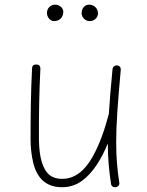

<svg xmlns="http://www.w3.org/2000/svg" viewBox="-20 -781 629 819"><path d="M495.1 -482.9V-485.8C495.1 -495.1 488.8 -501.5 479.5 -502H477.1C470.7 -502 461.4 -497.6 460 -486.3C452.6 -411.6 447.8 -349.1 444.3 -294.9C443.8 -294.4 443.8 -293.5 443.4 -292.5C427.7 -231.9 405.3 -165 374 -110.4C342.8 -55.2 300.8 -18.1 245.6 -18.1C217.8 -18.1 196.3 -26.4 182.1 -43.5C153.3 -77.1 146 -135.3 146 -197.3C146 -301.8 147 -382.8 152.3 -488.3C152.3 -500 146.5 -505.9 134.8 -505.9C122.6 -505.9 116.7 -500 116.7 -488.8C111.3 -380.9 110.4 -286.6 110.4 -186.5C110.4 -151.4 114.3 -118.2 121.6 -87.4C136.7 -24.9 173.3 17.6 244.1 17.6C275.9 17.6 303.7 8.8 328.6 -8.8C377.4 -43.9 413.1 -104 439.9 -168.9C439.9 -105 445.3 -51.8 453.6 3.4C455.1 15.1 464.8 17.6 471.2 17.6C472.7 17.6 474.1 17.6 475.6 17.1C483.9 15.1 489.3 8.8 489.3 1.5C489.3 0 489.3 -1 488.8 -2.4C480.5 -57.1 475.6 -108.4 475.6 -172.4C475.6 -210.9 477.1 -254.9 480.5 -304.2C483.9 -353.5 488.8 -413.1 495.1 -482.9ZM397.9 -724.6C397.9 -744.1 382.3 -761.2 359.4 -761.2C342.3 -761.2 328.1 -746.1 328.1 -724.1C328.1 -708.5 342.8 -690.9 362.8 -690.9C380.9 -690.9 397.9 -704.6 397.9 -724.6ZM250 -730.5C250 -748 232.9 -761.2 214.8 -761.2C195.3 -761.2 180.2 -745.1 180.2 -726.1C180.2 -708.5 193.4 -690.9 210.4 -690.9C233.9 -690.9 250 -707 250 -730.5Z"/></svg>

Font: Mikhak ExtraLight
Style: Regular
Weight: 200
Designer: Amin Abedi
Version: Version 3.2